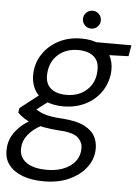

<svg xmlns="http://www.w3.org/2000/svg" viewBox="-88 -706 709 983"><g transform="rotate(5 266.0 -214.0)"><path d="M174 232Q112 232 66 215Q20 198 -5.5 165.5Q-31 133 -29 87Q-29 55 -16 26Q-3 -3 23 -29Q49 -55 87 -76L139 -51Q94 -27 69.5 4.5Q45 36 44 75Q43 105 59.5 127Q76 149 107.5 160.5Q139 172 184 172Q258 172 304.5 138.5Q351 105 352 50Q354 19 330 -5.5Q306 -30 235 -34Q188 -37 153 -43.5Q118 -50 92 -59Q66 -68 47 -80.5Q28 -93 14 -107L18 -131L122 -212L179 -188L75 -109L85 -143Q100 -134 113.5 -126Q127 -118 143.5 -112Q160 -106 184 -102Q208 -98 244 -96Q316 -91 356 -70Q396 -49 411 -19Q426 11 425 45Q424 97 392 139Q360 181 304.5 206.5Q249 232 174 232ZM240 -159Q184 -159 146 -178.5Q108 -198 90 -232Q72 -266 73 -308Q74 -366 104.5 -412.5Q135 -459 186.5 -486Q238 -513 303 -513Q360 -513 397 -493.5Q434 -474 452.5 -440.5Q471 -407 470 -364Q468 -307 438.5 -260Q409 -213 357.5 -186Q306 -159 240 -159ZM251 -219Q316 -219 357 -257.5Q398 -296 399 -358Q401 -404 372.5 -428.5Q344 -453 292 -453Q228 -453 187 -415Q146 -377 144 -314Q142 -268 170.5 -243.5Q199 -219 251 -219ZM371 -438 357 -501H561L551 -444ZM348 -568Q329 -568 315.5 -581.5Q302 -595 302 -614Q302 -633 315.5 -646.5Q329 -660 348 -660Q367 -660 380.5 -646.5Q394 -633 394 -614Q394 -595 380.5 -581.5Q367 -568 348 -568Z"/></g></svg>

Font: DM Sans 18pt Light
Style: Italic
Weight: 300
Italic angle: -10°
Designer: Colophon Foundry, Jonny Pinhorn
Foundry: Colophon Foundry
Version: Version 4.004;gftools[0.9.30]